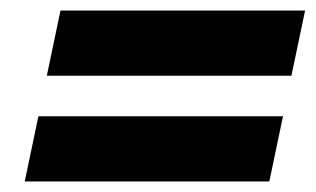

<svg xmlns="http://www.w3.org/2000/svg" viewBox="-20 -535 600 365"><path d="M27 -190ZM518 -314 492 -190H27L53 -314ZM560 -515 534 -391H69L95 -515Z"/></svg>

Font: Rosa Sans Black
Style: Italic
Weight: 900
Italic angle: -12°
Designer: Pentagram / MCKL
Foundry: Pentagram / MCKL
Version: Version 1.005;September 16, 2019;FontCreator 11.5.0.2425 64-